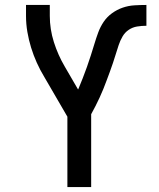

<svg xmlns="http://www.w3.org/2000/svg" viewBox="-20 -755 640 775"><path d="M252 0V-284L159 -444Q142 -472 128.5 -502Q115 -532 105.5 -563Q96 -594 90.5 -626Q85 -658 85 -691V-735H181V-691Q181 -637 197.5 -585Q214 -533 241 -487L295 -394Q295 -394 295 -394Q295 -394 295 -394L296 -395Q305 -417 314 -439.5Q323 -462 331 -485Q339 -508 346.5 -531Q354 -554 361 -577.5Q368 -601 376.5 -624Q385 -647 398.5 -667Q412 -687 432 -701.5Q452 -716 475 -724Q498 -732 522.5 -733.5Q547 -735 571 -735V-651Q552 -651 533.5 -648Q515 -645 499.5 -634.5Q484 -624 474.5 -607.5Q465 -591 459 -573Q453 -555 447.5 -537Q442 -519 436 -501Q430 -483 423.5 -465.5Q417 -448 410.5 -430.5Q404 -413 397 -395.5Q390 -378 382 -361Q374 -344 365.5 -327Q357 -310 348 -294V0Z"/></svg>

Font: Iosevka Curly Medium Extended
Style: Regular
Weight: 500
Width: 7
Monospace: yes
Designer: Belleve Invis
Foundry: Belleve Invis
Version: Version 11.1.0; ttfautohint (v1.8.3)